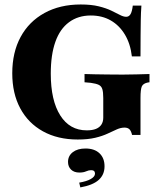

<svg xmlns="http://www.w3.org/2000/svg" viewBox="-20 -602 729 844"><path d="M321.8 11.3Q233.9 11.3 169 -24.6Q104 -60.5 69 -125.8Q33.9 -191.1 33.9 -279.8Q33.9 -371.8 70.6 -439.5Q107.3 -507.3 175.4 -544.8Q243.5 -582.3 334.7 -582.3Q381.5 -582.3 414.1 -574.2Q446.8 -566.1 469.4 -555.2Q491.9 -544.4 507.3 -536.3Q522.6 -528.2 534.7 -528.2Q546.8 -528.2 553.6 -539.5Q560.5 -550.8 563.7 -577.4H601.6Q599.2 -544.4 598.8 -513.3Q598.4 -482.3 598 -444.8Q597.6 -407.3 597.6 -354H559.7Q553.2 -409.7 529 -450Q504.8 -490.3 466.9 -512.1Q429 -533.9 379 -533.9Q323.4 -533.9 283.5 -504.4Q243.5 -475 223.4 -418.1Q203.2 -361.3 203.2 -278.2Q203.2 -160.5 244.8 -94.8Q286.3 -29 361.3 -29Q386.3 -29 402 -35.5Q417.7 -41.9 425.8 -54.4Q433.9 -66.9 433.9 -84.7V-171Q433.9 -196.8 429.8 -210.1Q425.8 -223.4 414.1 -229Q402.4 -234.7 379 -237.9L351.6 -240.3V-276.6Q370.2 -275.8 396.4 -275.4Q422.6 -275 451.2 -274.6Q479.8 -274.2 504 -274.2H516.1H526.6Q548.4 -274.2 579.8 -275Q611.3 -275.8 637.1 -276.6V-240.3L630.6 -239.5Q609.7 -235.5 603.6 -222.6Q597.6 -209.7 597.6 -171V-8.9H560.5Q556.5 -26.6 548.8 -33.9Q541.1 -41.1 527.4 -41.1Q511.3 -41.1 494 -33.5Q476.6 -25.8 453.6 -14.9Q430.6 -4 398.8 3.6Q366.9 11.3 321.8 11.3ZM333.1 221.8 328.2 200.8Q361.3 195.2 379.4 184.7Q397.6 174.2 397.6 161.3Q397.6 146 380.6 146Q370.2 146 358.5 151.2Q346.8 156.5 329 156.5Q305.6 156.5 292.3 143.5Q279 130.6 279 109.7Q279 83.1 300 66.9Q321 50.8 355.6 50.8Q395.2 50.8 417.3 71.8Q439.5 92.7 439.5 129Q439.5 166.1 413.7 189.1Q387.9 212.1 333.1 221.8Z"/></svg>

Font: Playfair 9pt Black
Style: Regular
Weight: 900
Designer: Claus Eggers Sørensen
Foundry: Claus Eggers Sørensen
Version: Version 2.203